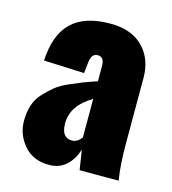

<svg xmlns="http://www.w3.org/2000/svg" viewBox="-94 -667 679 756"><g transform="rotate(15 245.5 -289.0)"><path d="M174 11Q108 11 71 -32.5Q34 -76 34 -132Q34 -167 43.5 -196Q53 -225 74 -247Q95 -269 114.5 -285Q134 -301 167.5 -315.5Q201 -330 220 -337.5Q239 -345 275 -357V-420Q275 -456 248 -456Q223 -456 219 -420L214 -374L49 -381Q54 -487 107 -538Q160 -589 265 -589Q351 -589 398 -541Q445 -493 445 -417V-146Q445 -62 455 0H296Q284 -80 283 -81Q272 -41 244 -15Q216 11 174 11ZM236 -105Q258 -105 275 -128V-285Q193 -237 193 -164Q193 -105 236 -105Z"/></g></svg>

Font: Oswald Heavy
Style: Regular
Weight: 400
Designer: Vernon Adams
Foundry: Vernon Adams
Version: Version 4.101